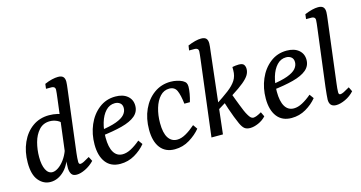

<svg xmlns="http://www.w3.org/2000/svg" viewBox="-72 -959 2404 1278"><g transform="rotate(-15 1129.5 -320.5)"><path d="M328 7Q302 7 292 -8.5Q282 -24 281 -49Q281 -63 282 -80.5Q283 -98 285 -125L334 -517Q336 -533 338 -550Q340 -567 340 -575Q340 -587 333 -592.5Q326 -598 316 -598H277L281 -631Q308 -643 332 -648.5Q356 -654 374 -654Q398 -654 409 -643Q420 -632 420 -609Q420 -600 418.5 -586.5Q417 -573 415 -557L362 -131Q360 -117 359 -100Q358 -83 358 -73Q358 -56 370 -56Q379 -56 394 -63.5Q409 -71 434 -86L450 -55Q422 -26 388 -9.5Q354 7 328 7ZM147 9Q99 9 65.5 -31Q32 -71 32 -153Q32 -230 59.5 -291.5Q87 -353 136 -388Q185 -423 250 -423Q280 -423 307.5 -416.5Q335 -410 358 -399L338 -332Q319 -360 295 -371.5Q271 -383 245 -383Q199 -383 170 -351Q141 -319 128 -270.5Q115 -222 115 -170Q115 -116 131 -83.5Q147 -51 176 -51Q194 -51 216 -65.5Q238 -80 258.5 -107.5Q279 -135 292 -171L304 -164Q286 -77 242.5 -34Q199 9 147 9Z M709 -429Q761 -429 791.5 -403.5Q822 -378 822 -336Q822 -294 790 -267Q758 -240 697 -224Q636 -208 548 -198L551 -235Q625 -245 667 -260.5Q709 -276 726.5 -296.5Q744 -317 744 -341Q744 -364 729.5 -375.5Q715 -387 694 -387Q657 -387 630.5 -358.5Q604 -330 590 -283Q576 -236 576 -181Q576 -115 597 -80Q618 -45 658 -45Q686 -45 717 -61.5Q748 -78 781 -106L802 -77Q772 -40 726.5 -13.5Q681 13 627 13Q562 13 527.5 -32Q493 -77 493 -156Q493 -228 519.5 -290Q546 -352 595 -390.5Q644 -429 709 -429Z M1002 13Q938 13 903.5 -31.5Q869 -76 869 -157Q869 -234 897 -295.5Q925 -357 975 -393Q1025 -429 1089 -429Q1112 -429 1133 -424Q1154 -419 1170 -411Q1186 -402 1191.5 -392Q1197 -382 1197 -367Q1197 -347 1192 -318.5Q1187 -290 1179 -264H1141Q1134 -325 1120 -356Q1106 -387 1069 -387Q1032 -387 1005.5 -358.5Q979 -330 965 -283Q951 -236 951 -181Q951 -112 973 -78.5Q995 -45 1034 -45Q1062 -45 1094 -63Q1126 -81 1160 -111L1181 -81Q1152 -45 1105 -16Q1058 13 1002 13Z M1257 0 1321 -517Q1323 -534 1325 -551Q1327 -568 1327 -575Q1327 -587 1320 -592.5Q1313 -598 1302 -598H1263L1268 -631Q1323 -654 1360 -654Q1384 -654 1394.5 -643Q1405 -632 1405 -609Q1405 -600 1403.5 -586Q1402 -572 1400 -557L1336 0ZM1523 6Q1499 6 1485 -5Q1471 -16 1458 -44Q1448 -66 1437 -94.5Q1426 -123 1415.5 -154Q1405 -185 1396 -215L1460 -248Q1467 -228 1476 -205Q1485 -182 1493.5 -159.5Q1502 -137 1510.5 -117.5Q1519 -98 1527 -85Q1535 -71 1542.5 -63.5Q1550 -56 1560 -55Q1571 -55 1585 -60.5Q1599 -66 1618 -77L1633 -45Q1611 -21 1580 -7.5Q1549 6 1523 6ZM1337 -158 1344 -203Q1401 -240 1438.5 -268.5Q1476 -297 1494.5 -326Q1513 -355 1513 -395V-417Q1523 -419 1534.5 -420.5Q1546 -422 1557 -422Q1584 -422 1592.5 -410Q1601 -398 1601 -381Q1601 -359 1589 -339Q1577 -319 1547.5 -294.5Q1518 -270 1466.5 -237.5Q1415 -205 1337 -158Z M1889 -429Q1941 -429 1971.5 -403.5Q2002 -378 2002 -336Q2002 -294 1970 -267Q1938 -240 1877 -224Q1816 -208 1728 -198L1731 -235Q1805 -245 1847 -260.5Q1889 -276 1906.5 -296.5Q1924 -317 1924 -341Q1924 -364 1909.5 -375.5Q1895 -387 1874 -387Q1837 -387 1810.5 -358.5Q1784 -330 1770 -283Q1756 -236 1756 -181Q1756 -115 1777 -80Q1798 -45 1838 -45Q1866 -45 1897 -61.5Q1928 -78 1961 -106L1982 -77Q1952 -40 1906.5 -13.5Q1861 13 1807 13Q1742 13 1707.5 -32Q1673 -77 1673 -156Q1673 -228 1699.5 -290Q1726 -352 1775 -390.5Q1824 -429 1889 -429Z M2116 7Q2069 7 2069 -43Q2069 -56 2071.5 -77.5Q2074 -99 2077 -129L2126 -517Q2128 -533 2130 -550Q2132 -567 2132 -575Q2132 -587 2125 -592.5Q2118 -598 2108 -598H2069L2073 -631Q2129 -654 2166 -654Q2190 -654 2201 -643Q2212 -632 2212 -609Q2212 -600 2210.5 -586.5Q2209 -573 2207 -557L2154 -131Q2152 -117 2150.5 -100Q2149 -83 2149 -72Q2149 -56 2161 -56Q2170 -56 2185.5 -63.5Q2201 -71 2226 -86L2241 -55Q2215 -26 2179.5 -9.5Q2144 7 2116 7Z"/></g></svg>

Font: Rasa
Style: Italic
Weight: 400
Italic angle: -7.10001°
Designer: Anna Giedrys (Yrsa+Rasa design), David Brezina (Yrsa art-direction, Rasa art-direction, design)
Foundry: Rosetta Type Foundry
Version: Version 2.004